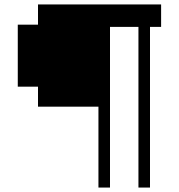

<svg xmlns="http://www.w3.org/2000/svg" viewBox="-20 -651 806 864"><path d="M423 193V-171H151V-261H60V-540H151V-631H705V-530H655V193H603V-530H475V193Z"/></svg>

Font: Pixelify Sans
Style: Regular
Weight: 400
Designer: Stefie Justprince
Foundry: Typecalism Foundryline
Version: Version 1.000;February 13, 2025;FontCreator 15.0.0.3015 64-b